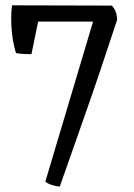

<svg xmlns="http://www.w3.org/2000/svg" viewBox="-20 -561 504 720"><path d="M22 -494Q22 -518 25 -541L399 -540Q419 -520 419 -486Q354 -287 296 -122.5Q238 42 204 139Q166 134 150 120L329 -480H123L98 -358Q59 -358 40 -362Q22 -420 22 -494Z"/></svg>

Font: Inika
Style: Regular
Weight: 400
Designer: Constanza Artigas Preller
Foundry: Constanza Artigas Preller
Version: Version 1.001